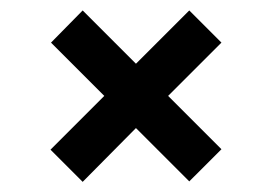

<svg xmlns="http://www.w3.org/2000/svg" viewBox="-20 -492 528 373"><path d="M79.1 -409.2 182.6 -305.7 78.1 -201.2 140.6 -138.7 244.1 -243.2 347.7 -139.6 410.2 -202.1 306.6 -305.7 410.2 -409.2 347.7 -471.7 244.1 -368.2 140.6 -471.7Z"/></svg>

Font: Sen-gleads
Style: Bold
Weight: 700
Designer: Kosal Sen, Philatype
Foundry: Philatype
Version: Version 1.004; ttfautohint (v1.8.3)